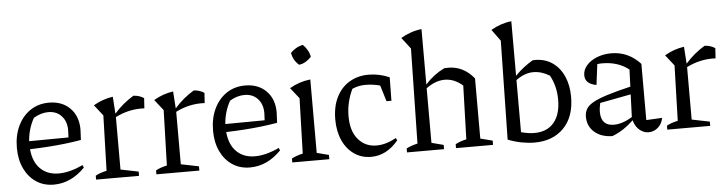

<svg xmlns="http://www.w3.org/2000/svg" viewBox="-46 -948 4421 1167"><g transform="rotate(-5 2164.5 -364.5)"><path d="M242 8Q181 8 135 -22.5Q89 -53 63 -107.5Q37 -162 37 -234Q37 -309 64.5 -367Q92 -425 141 -458Q190 -491 255 -491Q335 -491 383.5 -442Q432 -393 432 -312L429 -248Q376 -239 327.5 -233.5Q279 -228 228 -224.5Q177 -221 116 -219Q123 -141 166 -99Q209 -57 278 -57Q344 -57 426 -95L432 -79Q347 8 242 8ZM156 -407Q120 -342 115 -268L355 -270L357 -314Q357 -368 326.5 -401Q296 -434 246 -434Q201 -434 156 -407Z M500 0V-24Q514 -32 530 -37.5Q546 -43 568 -48L578 -385L526 -451Q582 -484 645 -493L652 -389Q679 -420 708 -444Q737 -468 770 -488Q805 -487 834 -468L830 -406Q737 -411 653 -368V-48L762 -26V0Z M868 0V-24Q882 -32 898 -37.5Q914 -43 936 -48L946 -385L894 -451Q950 -484 1013 -493L1020 -389Q1047 -420 1076 -444Q1105 -468 1138 -488Q1173 -487 1202 -468L1198 -406Q1105 -411 1021 -368V-48L1130 -26V0Z M1439 8Q1378 8 1332 -22.5Q1286 -53 1260 -107.5Q1234 -162 1234 -234Q1234 -309 1261.5 -367Q1289 -425 1338 -458Q1387 -491 1452 -491Q1532 -491 1580.5 -442Q1629 -393 1629 -312L1626 -248Q1573 -239 1524.5 -233.5Q1476 -228 1425 -224.5Q1374 -221 1313 -219Q1320 -141 1363 -99Q1406 -57 1475 -57Q1541 -57 1623 -95L1629 -79Q1544 8 1439 8ZM1353 -407Q1317 -342 1312 -268L1552 -270L1554 -314Q1554 -368 1523.5 -401Q1493 -434 1443 -434Q1398 -434 1353 -407Z M1697 0V-24Q1712 -32 1729 -38Q1746 -44 1765 -48L1775 -385L1723 -451Q1752 -468 1783.5 -478.5Q1815 -489 1850 -493V-45L1923 -26V0ZM1823 -706Q1839 -691 1850.5 -671Q1862 -651 1865 -630Q1851 -614 1831 -602Q1811 -590 1790 -588Q1756 -617 1747 -663Q1761 -679 1781 -690.5Q1801 -702 1823 -706Z M2178 8Q2120 8 2075 -23Q2030 -54 2005 -109.5Q1980 -165 1980 -237Q1980 -316 2008.5 -373Q2037 -430 2088 -460.5Q2139 -491 2205 -491Q2270 -491 2332 -464L2330 -321H2300L2270 -419Q2227 -431 2179 -431Q2139 -431 2100 -414Q2062 -335 2062 -250Q2062 -159 2105 -108.5Q2148 -58 2217 -58Q2274 -58 2337 -93L2344 -78Q2272 8 2178 8Z M2397 0V-24Q2410 -31 2426.5 -37Q2443 -43 2465 -48L2476 -627L2423 -696Q2452 -713 2483.5 -724Q2515 -735 2550 -739V-401Q2601 -458 2667 -490Q2678 -491 2691 -491Q2784 -491 2848 -412V-45L2922 -26V0H2696V-24Q2709 -31 2725 -37Q2741 -43 2763 -48L2773 -375Q2722 -420 2663 -420Q2607 -420 2550 -378V-45L2623 -26V0Z M3013 -24 3024 -627 2973 -697Q3033 -732 3098 -739V-406Q3123 -432 3150 -453Q3177 -474 3206 -491Q3213 -492 3220 -492Q3282 -492 3327 -460.5Q3372 -429 3396 -374.5Q3420 -320 3420 -250Q3420 -128 3353.5 -60Q3287 8 3175 8Q3139 8 3098 0.5Q3057 -7 3013 -24ZM3204 -419Q3151 -419 3098 -380V-62Q3144 -50 3179 -50Q3256 -50 3298 -99.5Q3340 -149 3340 -239Q3340 -323 3303 -389Q3254 -419 3204 -419Z M3650 10Q3582 9 3540.5 -27Q3499 -63 3499 -121Q3499 -148 3511 -168.5Q3523 -189 3554 -206.5Q3585 -224 3640.5 -241.5Q3696 -259 3784 -280L3788 -384Q3722 -436 3626 -436Q3612 -436 3596 -434L3580 -308Q3511 -320 3511 -373Q3511 -406 3534.5 -433Q3558 -460 3598 -476Q3638 -492 3686 -492Q3739 -492 3784 -471Q3829 -450 3863 -412V-69L3960 -74Q3953 -37 3928 -15.5Q3903 6 3871 6Q3842 6 3816.5 -14.5Q3791 -35 3780 -75Q3752 -48 3721 -27Q3690 -6 3650 10ZM3586 -143Q3586 -58 3665 -58Q3690 -58 3718 -67Q3746 -76 3777 -95L3782 -233L3593 -197Q3590 -183 3588 -169Q3586 -155 3586 -143Z M3985 0V-24Q3999 -32 4015 -37.5Q4031 -43 4053 -48L4063 -385L4011 -451Q4067 -484 4130 -493L4137 -389Q4164 -420 4193 -444Q4222 -468 4255 -488Q4290 -487 4319 -468L4315 -406Q4222 -411 4138 -368V-48L4247 -26V0Z"/></g></svg>

Font: Piazzolla
Style: Regular
Weight: 400
Designer: Juan Pablo del Peral
Foundry: Huerta Tipografica
Version: Version 1.330